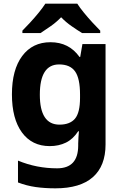

<svg xmlns="http://www.w3.org/2000/svg" viewBox="-20 -786 673 1046"><path d="M255 -556Q356 -556 413 -476H417L429 -546H555V1Q555 118 486 179Q417 240 282 240Q224 240 174.5 233Q125 226 78 208V89Q179 131 291 131Q406 131 406 7V-4Q406 -21 407.5 -39Q409 -57 410 -71H406Q378 -28 339 -9Q300 10 251 10Q154 10 99.5 -64.5Q45 -139 45 -272Q45 -406 101 -481Q157 -556 255 -556ZM302 -435Q197 -435 197 -270Q197 -107 304 -107Q361 -107 388.5 -139.5Q416 -172 416 -253V-271Q416 -359 389 -397Q362 -435 302 -435ZM401 -766Q415 -744 437.5 -716.5Q460 -689 484 -663Q508 -637 526 -619V-606H427Q401 -622 370 -643.5Q339 -665 313 -692Q287 -665 257 -644Q227 -623 201 -606H102V-619Q121 -638 144.5 -663.5Q168 -689 190.5 -716.5Q213 -744 227 -766Z"/></svg>

Font: RS Noto Sans
Style: Bold
Weight: 700
Designer: Monotype Design Team
Foundry: Monotype Imaging Inc.
Version: Version 3.10